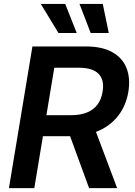

<svg xmlns="http://www.w3.org/2000/svg" viewBox="-20 -966 691 986"><path d="M25.9 0 146.5 -727.5H420.4Q503.9 -727.5 556.4 -698.2Q608.9 -668.9 629.6 -616.7Q650.4 -564.5 639.2 -494.6Q627.4 -425.3 588.9 -374Q550.3 -322.8 487.5 -294.7Q424.8 -266.6 341.3 -266.6H146.5L164.1 -374.5H344.7Q393.6 -374.5 427.5 -388.7Q461.4 -402.8 481.2 -429.9Q501 -457 506.8 -495.1Q517.1 -554.7 486.6 -586.4Q456.1 -618.2 384.8 -618.2H258.8L156.2 0ZM437.5 0 316.9 -329.6H457.5L581.5 0ZM445.8 -796.4 388.2 -945.8H507.8L538.6 -796.4ZM280.3 -796.4 189.5 -945.8H314.9L374 -796.4Z"/></svg>

Font: Inter 17pt SemiBold
Style: Italic
Weight: 600
Italic angle: -9.3988°
Version: Version 4.001;git-66647c0bb